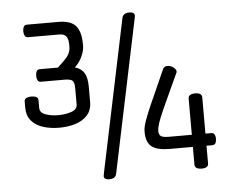

<svg xmlns="http://www.w3.org/2000/svg" viewBox="-53 -819 1118 899"><g transform="rotate(-5 505.5 -370.0)"><path d="M608 -721 459 -8Q456 5 447 10Q438 15 425 15Q415 15 407.5 11Q400 7 400 -2Q400 -3 403 -19L552 -732Q557 -755 586 -755Q611 -755 611 -738Q611 -737 611 -737Q611 -737 608 -721ZM651 -321 722 -480Q729 -490 741 -490Q758 -490 770.5 -480Q783 -470 783 -460Q783 -459 782.5 -458Q782 -457 782 -456L708 -295Q689 -252 681.5 -230.5Q674 -209 673 -190Q673 -175 681.5 -167Q690 -159 721 -159H828V-329Q828 -341 837.5 -346Q847 -351 860 -351Q874 -351 883 -346Q892 -341 892 -329V-159H919Q930 -159 934.5 -151Q939 -143 939 -131Q939 -118 934.5 -110Q930 -102 919 -102H892V-19Q892 -7 883 -2Q874 3 860 3Q847 3 837.5 -2Q828 -7 828 -19V-102H721Q660 -102 634.5 -122.5Q609 -143 609 -189V-196Q609 -214 620 -245Q631 -276 651 -321ZM367 -425V-354Q367 -315 345 -291Q323 -267 288 -256.5Q253 -246 213 -246Q173 -246 138.5 -256.5Q104 -267 83 -291Q62 -315 62 -354V-382Q62 -394 72 -398.5Q82 -403 95 -403Q109 -403 118 -398.5Q127 -394 127 -382V-347Q127 -324 153.5 -314.5Q180 -305 213 -305Q247 -305 275 -314.5Q303 -324 303 -347V-425Q303 -449 295 -458.5Q287 -468 255 -468H145Q135 -468 130.5 -476.5Q126 -485 126 -497Q126 -510 130.5 -518.5Q135 -527 145 -527H231L260 -555Q279 -573 286 -588.5Q293 -604 293 -620V-627Q293 -655 283.5 -668Q274 -681 251 -681H103Q93 -681 88.5 -690Q84 -699 84 -710Q84 -723 88.5 -731.5Q93 -740 103 -740H251Q310 -740 333.5 -712Q357 -684 357 -627V-617Q357 -598 346 -572Q335 -546 315 -526L310 -521Q339 -513 353 -491Q367 -469 367 -425Z"/></g></svg>

Font: Offside
Style: Regular
Weight: 400
Designer: Eduardo Rodriguez Tunni
Foundry: Eduardo Rodriguez Tunni
Version: Version 1.002; ttfautohint (v1.8.4.7-5d5b);gftools[0.9.23]